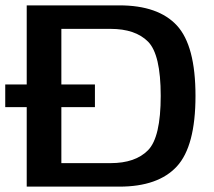

<svg xmlns="http://www.w3.org/2000/svg" viewBox="-36 -695 796 715"><path d="M-16.5 -296H317.5V-380.5H-16.5ZM63.5 0H408.5Q553 0 622.5 -75.2Q692 -150.5 692 -338Q692 -525 622.8 -600Q553.5 -675 408.5 -675H63.5ZM192.5 -87.5V-587.5H375.5Q468 -587.5 515.2 -540Q562.5 -492.5 562.5 -338Q562.5 -183.5 515.2 -135.5Q468 -87.5 375.5 -87.5Z"/></svg>

Font: Anybody SemiExpanded Medium
Style: Regular
Weight: 500
Width: 6
Version: Version 1.113;gftools[0.9.25]